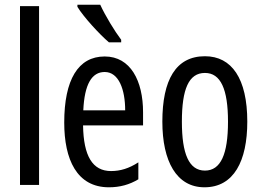

<svg xmlns="http://www.w3.org/2000/svg" viewBox="-20 -786 1113 816"><path d="M146 0V-760H65V0Z M406 -766H309V-757C335 -714 403 -640 443 -606H495V-617C467 -654 427 -720 406 -766ZM425 -546C312 -546 253 -447 253 -265C253 -109 306 10 443 10C489 10 530 -1 568 -24V-96C528 -70 491 -59 452 -59C373 -59 335 -123 333 -253H588V-309C588 -442 535 -546 425 -546ZM425 -480C485 -480 512 -405 512 -317H334C339 -428 370 -480 425 -480Z M1031 -269C1031 -452 965 -547 851 -547C727 -547 670 -446 670 -269C670 -101 730 10 849 10C974 10 1031 -102 1031 -269ZM753 -269C753 -407 782 -476 851 -476C918 -476 949 -407 949 -269C949 -130 918 -61 851 -61C783 -61 753 -132 753 -269Z"/></svg>

Font: Noto Sans Thai Looped ExtraCondensed
Style: Regular
Weight: 400
Width: 2
Designer: Sasikarn Vongin, Ben Mitchell
Foundry: The Fontpad Ltd
Version: Version 1.001